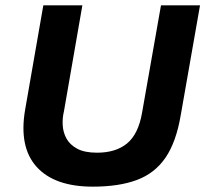

<svg xmlns="http://www.w3.org/2000/svg" viewBox="-20 -688 768 718"><path d="M327 10Q184 10 117 -64Q50 -138 74 -278L142 -668H288L219 -271Q213 -247 214.5 -220Q216 -193 228.5 -170Q241 -147 268.5 -132Q296 -117 343 -117Q413 -117 455 -151.5Q497 -186 511 -265L582 -668H728L656 -258Q639 -157 599 -98.5Q559 -40 492 -15Q425 10 327 10Z"/></svg>

Font: Gantari
Style: Bold Italic
Weight: 700
Italic angle: -10°
Designer: Anugrah Pasau
Foundry: Lafontype
Version: Version 1.000; ttfautohint (v1.8.4.7-5d5b)